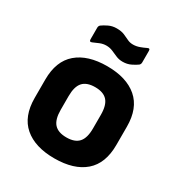

<svg xmlns="http://www.w3.org/2000/svg" viewBox="-166 -808 881 937"><g transform="rotate(30 274.5 -339.0)"><path d="M274 12Q165 12 104.5 -40Q44 -92 44 -196V-299Q44 -403 104.5 -455Q165 -507 274 -507Q383 -507 443.5 -455Q504 -403 504 -299V-196Q504 -92 444 -40Q384 12 274 12ZM274 -106Q321 -106 343 -130.5Q365 -155 365 -209V-286Q365 -340 343 -364.5Q321 -389 274 -389Q227 -389 205 -364.5Q183 -340 183 -286V-209Q183 -155 205 -130.5Q227 -106 274 -106ZM327 -563Q306 -563 289 -570.5Q272 -578 255.5 -585Q239 -592 220 -592Q202 -592 184.5 -585Q167 -578 152 -571Q137 -564 137 -580V-645Q137 -655 144 -661Q156 -670 176.5 -680Q197 -690 222 -690Q248 -690 265.5 -682.5Q283 -675 297 -668Q311 -661 329 -661Q347 -661 365 -667.5Q383 -674 397 -681Q412 -689 412 -673V-608Q412 -598 405 -592Q393 -583 372.5 -573Q352 -563 327 -563Z"/></g></svg>

Font: Sofia Sans ExtraBold
Style: Regular
Weight: 800
Designer: Botio Nikoltchev, Ani Petrova
Foundry: lettersoup
Version: Version 4.101; ttfautohint (v1.8.4.7-5d5b)